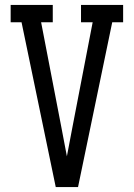

<svg xmlns="http://www.w3.org/2000/svg" viewBox="-20 -755 540 775"><path d="M205 0 67 -665H23V-735H193V-665H146L227 -245Q233 -215 238.5 -184.5Q244 -154 250 -124Q256 -154 261.5 -184.5Q267 -215 273 -245L354 -665H307V-735H477V-665H433L295 0Z"/></svg>

Font: Iosevka Slab
Style: Regular
Weight: 400
Monospace: yes
Designer: Belleve Invis
Foundry: Belleve Invis
Version: Version 11.2.4; ttfautohint (v1.8.3)